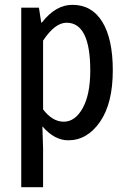

<svg xmlns="http://www.w3.org/2000/svg" viewBox="-20 -576 540 807"><path d="M69.3 210.9V-543.9H143.6L153.3 -481.4H156.2Q213.9 -555.7 284.2 -555.7Q366.2 -555.7 410.2 -483.9Q454.1 -412.1 454.1 -280.3Q454.1 -141.6 400.4 -64Q346.7 13.7 266.6 13.7Q209 13.7 158.2 -44.9L161.1 48.8V210.9ZM359.4 -279.3Q359.4 -480.5 259.8 -480.5Q210.9 -480.5 161.1 -405.3V-116.2Q200.2 -64.5 248 -64.5Q295.9 -64.5 327.6 -121.6Q359.4 -178.7 359.4 -279.3Z"/></svg>

Font: Gen Shin Gothic Monospace Regular
Style: Regular
Weight: 400
Designer: [Source Han Sans]
Ryoko NISHIZUKA  (kana & ideographs); Paul D. Hunt (Latin, Greek & Cyrillic); Wenlong ZHANG  (bopomofo
Version: Version 1.002.20150607